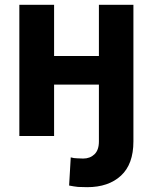

<svg xmlns="http://www.w3.org/2000/svg" viewBox="-20 -566 632 799"><path d="M535.2 0Q535.2 5.9 535.2 22.5Q535.2 117.2 483.4 165Q431.6 212.9 342.8 212.9Q322.3 212.9 304.7 211.9Q287.1 210 267.6 206.1Q269.5 167 274.4 88.9Q288.1 92.8 300.8 92.8Q313.5 93.8 326.2 93.8Q354.5 93.8 373 76.2Q391.6 58.6 391.6 22.5Q391.6 14.6 391.6 0Q426.8 0 535.2 0ZM440.4 -333Q440.4 -303.7 440.4 -213.9Q369.1 -213.9 155.3 -213.9Q155.3 -244.1 155.3 -333Q226.6 -333 440.4 -333ZM205.1 -545.9Q205.1 -409.2 205.1 0Q168.9 0 60.5 0Q60.5 -136.7 60.5 -545.9Q96.7 -545.9 205.1 -545.9ZM535.2 -545.9Q535.2 -409.2 535.2 0Q499 0 391.6 0Q391.6 -136.7 391.6 -545.9Q426.8 -545.9 535.2 -545.9Z"/></svg>

Font: DeepSea
Style: Bold
Weight: 700
Designer: Stem
Version: Version 3.019;git-0a5106e0b